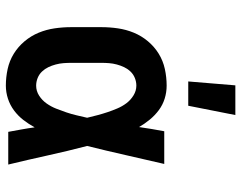

<svg xmlns="http://www.w3.org/2000/svg" viewBox="-102 -694 805 640"><g transform="rotate(90 300.0 -374.5)"><path d="M266 8Q238 8 210.5 2Q183 -4 159.5 -18.5Q136 -33 118 -54.5Q100 -76 89.5 -101.5Q79 -127 75 -154.5Q71 -182 71 -210V-310Q71 -338 75 -365.5Q79 -393 89.5 -418.5Q100 -444 118 -465.5Q136 -487 159.5 -501.5Q183 -516 210.5 -522Q238 -528 266 -528Q288 -528 309 -521.5Q330 -515 347.5 -502Q365 -489 379 -472Q393 -455 404 -436Q407 -457 410.5 -478Q414 -499 418 -520H527Q512 -456 497.5 -391.5Q483 -327 467 -263Q484 -198 498.5 -132Q513 -66 529 0H420Q416 -22 412 -44Q408 -66 405 -88Q394 -68 380.5 -50.5Q367 -33 349 -19.5Q331 -6 309.5 1Q288 8 266 8ZM266 -93Q284 -93 299.5 -103Q315 -113 325.5 -128Q336 -143 342.5 -159.5Q349 -176 355 -193.5Q361 -211 365 -228.5Q369 -246 373 -263Q369 -280 364.5 -297Q360 -314 354.5 -330.5Q349 -347 342 -363.5Q335 -380 324.5 -394Q314 -408 298.5 -417.5Q283 -427 266 -427Q253 -427 240.5 -422Q228 -417 219 -407.5Q210 -398 204.5 -386.5Q199 -375 195.5 -362Q192 -349 191 -336Q190 -323 190 -310V-210Q190 -197 191 -184Q192 -171 195.5 -158Q199 -145 204.5 -133.5Q210 -122 219 -112.5Q228 -103 240.5 -98Q253 -93 266 -93ZM252 -600 265 -757H364L333 -600Z"/></g></svg>

Font: Iosevka Etoile
Style: Bold
Weight: 700
Designer: Belleve Invis
Foundry: Belleve Invis
Version: Version 28.1.0; ttfautohint (v1.8.4)